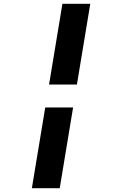

<svg xmlns="http://www.w3.org/2000/svg" viewBox="-20 -843 640 1006"><path d="M237 -400 307 -823H453L383 -400ZM147 143 217 -280H363L293 143Z"/></svg>

Font: Iosevka Aile Heavy Oblique
Style: Regular
Weight: 900
Italic angle: -9°
Designer: Belleve Invis
Foundry: Belleve Invis
Version: Version 31.1.0; ttfautohint (v1.8.4)